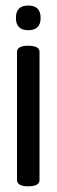

<svg xmlns="http://www.w3.org/2000/svg" viewBox="-20 -651 201 683"><path d="M80.6 -631.3Q124.5 -631.3 124.5 -587.4Q124.5 -543.5 80.6 -543.5Q36.6 -543.5 36.6 -587.4Q36.6 -631.3 80.6 -631.3ZM40.5 -466.3Q40.5 -488.3 80.6 -488.3Q120.6 -488.3 120.6 -466.3V-10.7Q120.6 11.7 80.6 11.7Q40.5 11.7 40.5 -10.7Z"/></svg>

Font: Gayathri
Style: Regular
Weight: 400
Designer: Binoy Dominic <binoy.domenic@gmail.com>
Foundry: SMC
Version: Version 1.000